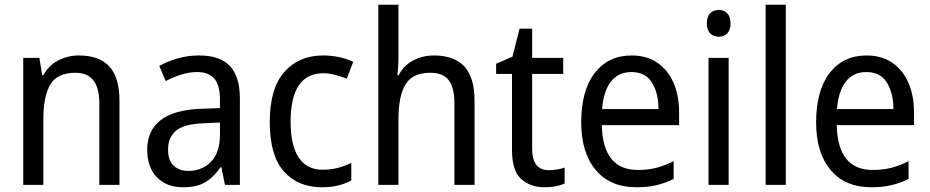

<svg xmlns="http://www.w3.org/2000/svg" viewBox="-20 -780 3922 810"><path d="M313 -546Q398 -546 441 -500Q484 -454 484 -355V0H399V-345Q399 -473 298 -473Q223 -473 193 -424.5Q163 -376 163 -278V0H78V-536H146L158 -463H163Q186 -505 226.5 -525.5Q267 -546 313 -546Z M820 -546Q909 -546 950.5 -501Q992 -456 992 -364V0H929L914 -75H911Q881 -32 845.5 -11Q810 10 752 10Q683 10 642 -32Q601 -74 601 -149Q601 -229 657.5 -273Q714 -317 828 -321L908 -324V-357Q908 -422 883.5 -449Q859 -476 812 -476Q777 -476 743.5 -465Q710 -454 679 -438L652 -502Q686 -521 729 -533.5Q772 -546 820 -546ZM840 -260Q757 -257 723 -229Q689 -201 689 -149Q689 -103 712.5 -81Q736 -59 775 -59Q833 -59 870.5 -98Q908 -137 908 -213V-263Z M1338 10Q1237 10 1177.5 -57Q1118 -124 1118 -265Q1118 -407 1179.5 -476.5Q1241 -546 1343 -546Q1380 -546 1413.5 -538.5Q1447 -531 1470 -519L1443 -448Q1421 -457 1394 -464Q1367 -471 1344 -471Q1206 -471 1206 -266Q1206 -167 1240 -115.5Q1274 -64 1341 -64Q1376 -64 1406 -72Q1436 -80 1462 -93V-19Q1411 10 1338 10Z M1661 -540Q1661 -498 1656 -463H1662Q1683 -504 1723 -525Q1763 -546 1810 -546Q1897 -546 1939.5 -499Q1982 -452 1982 -355V0H1897V-345Q1897 -410 1873 -441.5Q1849 -473 1796 -473Q1720 -473 1690.5 -423.5Q1661 -374 1661 -278V0H1576V-760H1661Z M2296 -62Q2313 -62 2331 -65Q2349 -68 2362 -73V-6Q2328 10 2277 10Q2218 10 2179 -24.5Q2140 -59 2140 -148V-468H2073V-511L2142 -541L2172 -659H2225V-536H2356V-468H2225V-153Q2225 -62 2296 -62Z M2645 -546Q2708 -546 2753 -515.5Q2798 -485 2821.5 -430.5Q2845 -376 2845 -306V-252H2519Q2523 -63 2671 -63Q2714 -63 2749 -72Q2784 -81 2822 -100V-25Q2785 -7 2748.5 1.5Q2712 10 2665 10Q2554 10 2493 -63Q2432 -136 2432 -264Q2432 -398 2489 -472Q2546 -546 2645 -546ZM2644 -476Q2589 -476 2557.5 -436Q2526 -396 2520 -320H2758Q2758 -387 2730.5 -431.5Q2703 -476 2644 -476Z M3013 -738Q3034 -738 3048 -724Q3062 -710 3062 -681Q3062 -653 3048 -639Q3034 -625 3013 -625Q2991 -625 2976.5 -639Q2962 -653 2962 -681Q2962 -710 2976 -724Q2990 -738 3013 -738ZM3054 -536V0H2969V-536Z M3295 0H3210V-760H3295Z M3636 -546Q3699 -546 3744 -515.5Q3789 -485 3812.5 -430.5Q3836 -376 3836 -306V-252H3510Q3514 -63 3662 -63Q3705 -63 3740 -72Q3775 -81 3813 -100V-25Q3776 -7 3739.5 1.5Q3703 10 3656 10Q3545 10 3484 -63Q3423 -136 3423 -264Q3423 -398 3480 -472Q3537 -546 3636 -546ZM3635 -476Q3580 -476 3548.5 -436Q3517 -396 3511 -320H3749Q3749 -387 3721.5 -431.5Q3694 -476 3635 -476Z"/></svg>

Font: Noto Sans Ethiopic SemCond
Style: Regular
Weight: 400
Width: 4
Designer: Monotype Design Team
Foundry: Monotype Imaging Inc.
Version: Version 2.102; ttfautohint (v1.8.4.7-5d5b)